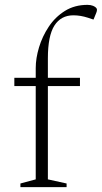

<svg xmlns="http://www.w3.org/2000/svg" viewBox="-20 -770 419 790"><path d="M64 0V-15L127 -32V-416H39V-450H127V-490Q127 -530 140.5 -575Q154 -620 180.5 -660Q207 -700 247 -725Q287 -750 340 -750Q353 -750 363 -746Q379 -739 379 -730Q379 -724 376 -717L365 -690H363L342 -697Q311 -707 282 -707Q231 -707 204 -665Q177 -623 177 -530V-450H309V-416H177V-32L254 -15V0Z"/></svg>

Font: Spectral ExtraLight
Style: Regular
Weight: 275
Designer: Jean-Baptiste Levee
Foundry: Production Type
Version: Version 2.001